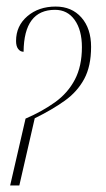

<svg xmlns="http://www.w3.org/2000/svg" viewBox="-20 -566 322 586"><path d="M58 -204Q109 -226 148 -254Q187 -282 208.5 -323Q230 -364 230 -422Q230 -474 208 -505Q186 -536 148 -536Q53 -536 52 -408Q42 -408 35.5 -416.5Q29 -425 29 -441Q29 -487 63.5 -516.5Q98 -546 150 -546Q199 -546 228.5 -512.5Q258 -479 258 -423Q258 -364 237 -325Q216 -286 177.5 -258.5Q139 -231 86 -205L39 0H11Z"/></svg>

Font: Noto Serif Display ExtraCondensed Thin
Style: Italic
Weight: 100
Width: 2
Italic angle: -12°
Designer: Monotype Design Team
Foundry: Monotype Imaging Inc.
Version: Version 2.009